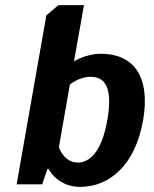

<svg xmlns="http://www.w3.org/2000/svg" viewBox="-20 -720 600 750"><path d="M253 -390C253 -390 289 -420 334 -420C389 -420 422 -380 399 -250C377 -125 329 -85 284 -85C229 -85 210 -145 210 -145ZM208 -700 161 -660 45 0H145L165 -60H170C170 -60 203 10 293 10C408 10 508 -75 539 -250C569 -425 499 -510 374 -510C314 -510 269 -480 269 -480L308 -700Z"/></svg>

Font: Scada
Style: Bold Italic
Weight: 700
Designer: Jovanny Lemonad
Foundry: Jovanny Lemonad
Version: Version 3.005